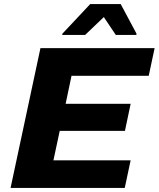

<svg xmlns="http://www.w3.org/2000/svg" viewBox="-20 -925 781 945"><path d="M32 0 179 -688H741L712 -552H332L303 -414H623L595 -281H274L243 -136H623L594 0ZM286 -753 287 -759 424 -905H574L652 -759L651 -753H550L491 -841L399 -753Z"/></svg>

Font: Saira Expanded
Style: Bold Italic
Weight: 700
Width: 7
Italic angle: -12°
Designer: Hector Gatti with collaboration of the Omnibus-Type team
Foundry: Omnibus-Type
Version: Version 1.101